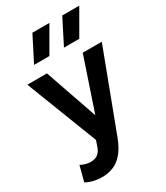

<svg xmlns="http://www.w3.org/2000/svg" viewBox="-237 -860 1022 1183"><g transform="rotate(-30 274.0 -269.0)"><path d="M127.5 224Q98 224 69.5 217.5Q41 211 14.5 196.5L43 88Q58.5 97.5 77.5 102.5Q96.5 107.5 112 107.5Q144 107.5 164 92.8Q184 78 194.5 46L208 6L12 -500H151.5L280.5 -127.5L406 -500H541.5L328.5 64.5Q304.5 125.5 274 160.2Q243.5 195 206.8 209.5Q170 224 127.5 224ZM321.5 -585 411.5 -762H532.5L430.5 -585ZM109 -585 199 -762H320L218 -585Z"/></g></svg>

Font: Geologica Cursive Medium
Style: Regular
Weight: 500
Designer: Sindre Bremnes, Frode Helland
Foundry: Monokrom Skriftforlag AS
Version: Version 1.010;gftools[0.9.28]